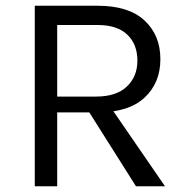

<svg xmlns="http://www.w3.org/2000/svg" viewBox="-20 -648 652 668"><path d="M101 0V-628H320Q427.5 -628 482.8 -576.8Q538 -525.5 538 -442Q538 -359.5 482.8 -308.2Q427.5 -257 320 -257H179V0ZM453 0 273 -285H358L554 0ZM179 -312H314Q384.5 -312 421.2 -346.8Q458 -381.5 458 -437Q458 -494 422.8 -527.5Q387.5 -561 320 -561H179Z"/></svg>

Font: Karla
Style: Regular
Weight: 400
Designer: Jonathan Pinhorn
Version: Version 2.004;gftools[0.9.33]